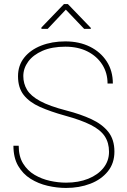

<svg xmlns="http://www.w3.org/2000/svg" viewBox="-20 -927 631 957"><path d="M523.4 -170.4Q523.4 -215.3 502.2 -247.6Q481 -279.8 432.9 -304.2Q384.8 -328.6 304.2 -350.6Q231.9 -370.6 179.2 -394Q126.5 -417.5 98.1 -453.6Q69.8 -489.7 69.8 -546.9Q69.8 -601.1 100.8 -639.9Q131.8 -678.7 185.3 -699.7Q238.8 -720.7 305.7 -720.7Q375 -720.7 428.2 -694.3Q481.4 -668 512 -620.8Q542.5 -573.7 542.5 -510.7H516.1Q516.1 -563.5 489.7 -605Q463.4 -646.5 416.3 -670.4Q369.1 -694.3 305.7 -694.3Q238.8 -694.3 191.9 -673.8Q145 -653.3 120.6 -619.9Q96.2 -586.4 96.2 -547.9Q96.2 -510.3 114.7 -479.5Q133.3 -448.7 179.9 -423.3Q226.6 -397.9 311.5 -376Q381.8 -357.9 435.5 -333Q489.3 -308.1 519.8 -269.8Q550.3 -231.4 550.3 -171.4Q550.3 -113.3 517.6 -72.8Q484.9 -32.2 430.2 -11.2Q375.5 9.8 309.1 9.8Q263.7 9.8 217.3 -1Q170.9 -11.7 132.3 -35.9Q93.8 -60.1 70.3 -100.6Q46.9 -141.1 46.9 -200.7H73.2Q73.2 -147.5 95.2 -111.8Q117.2 -76.2 152.6 -55.4Q188 -34.7 229.2 -25.6Q270.5 -16.6 309.1 -16.6Q371.6 -16.6 419.9 -36.1Q468.3 -55.7 495.8 -90.3Q523.4 -125 523.4 -170.4ZM318.4 -906.7 432.6 -788.1V-783.2H399.4L308.1 -878.9L217.8 -783.2H186.5V-790L298.8 -906.7Z"/></svg>

Font: Vazirmatn UI Thin
Style: Regular
Weight: 100
Designer: Saber Rastikerdar
Foundry: Saber Rastikerdar
Version: Version 33.003